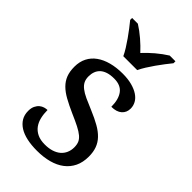

<svg xmlns="http://www.w3.org/2000/svg" viewBox="-237 -840 924 924"><g transform="rotate(45 225.5 -378.0)"><path d="M210 9.8Q172.4 9.8 141.8 3.2Q111.3 -3.4 89.8 -16.8Q68.4 -30.3 56.6 -50Q44.9 -69.8 44.9 -96.2Q44.9 -116.2 51.5 -129.6Q58.1 -143.1 67.6 -150.9Q77.1 -158.7 88.1 -161.9Q99.1 -165 107.9 -165Q107.9 -138.7 113.3 -115.7Q118.7 -92.8 131.3 -75.4Q144 -58.1 164.8 -48.1Q185.5 -38.1 215.8 -38.1Q242.7 -38.1 263.2 -44.7Q283.7 -51.3 297.6 -63.2Q311.5 -75.2 318.8 -92Q326.2 -108.9 326.2 -128.9Q326.2 -147.5 320.6 -160.9Q314.9 -174.3 301 -186Q287.1 -197.8 263.2 -210Q239.3 -222.2 203.1 -237.8Q164.6 -254.9 136 -270.8Q107.4 -286.6 88.9 -305.2Q70.3 -323.7 61 -347.4Q51.8 -371.1 51.8 -403.8Q51.8 -438 65.2 -464.4Q78.6 -490.7 103.5 -508.5Q128.4 -526.4 163.1 -535.6Q197.8 -544.9 240.2 -544.9Q275.9 -544.9 303.2 -537.6Q330.6 -530.3 349.1 -517.8Q367.7 -505.4 377 -488.5Q386.2 -471.7 386.2 -453.1Q386.2 -425.8 367.4 -409.4Q348.6 -393.1 314 -393.1Q314 -443.4 293.2 -471.2Q272.5 -499 228 -499Q202.6 -499 184.6 -493.2Q166.5 -487.3 155 -476.6Q143.6 -465.8 138.2 -451.2Q132.8 -436.5 132.8 -418.9Q132.8 -399.9 139.6 -386Q146.5 -372.1 161.4 -360.4Q176.3 -348.6 200 -337.6Q223.6 -326.7 256.8 -313Q296.4 -296.4 324.7 -280.3Q353 -264.2 371.3 -245.1Q389.6 -226.1 398.4 -202.1Q407.2 -178.2 407.2 -147Q407.2 -107.9 393.1 -78.6Q378.9 -49.3 353 -29.5Q327.1 -9.8 290.8 0Q254.4 9.8 210 9.8ZM82.5 -766.1H121.6Q135.7 -757.3 150.1 -746.6Q164.6 -735.8 178.5 -723.9Q192.4 -711.9 205.3 -699.5Q218.3 -687 229.5 -674.8Q240.7 -687 253.7 -699.5Q266.6 -711.9 280.8 -723.9Q294.9 -735.8 309.6 -746.6Q324.2 -757.3 338.4 -766.1H377.4V-752.9Q365.7 -738.8 351.6 -720.2Q337.4 -701.7 323.5 -681.9Q309.6 -662.1 297.4 -642.6Q285.2 -623 277.3 -606H182.6Q174.8 -623 162.6 -642.6Q150.4 -662.1 136.5 -681.9Q122.6 -701.7 108.4 -720.2Q94.2 -738.8 82.5 -752.9Z"/></g></svg>

Font: Droid-TTFautohint Serif
Style: Regular
Weight: 400
Foundry: Ascender Corporation
Version: Version 1.00; ttfautohint (v1.00rc1.4-1a1c-dirty) -l 8 -r 50